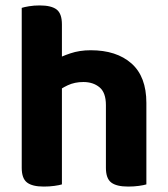

<svg xmlns="http://www.w3.org/2000/svg" viewBox="-20 -680 617 707"><path d="M519 -204H370V-293Q370 -339 346.5 -358.5Q323 -378 287 -378Q255 -378 229.5 -366Q204 -354 186 -339L182 -459Q205 -472 239 -483.5Q273 -495 314 -495Q409 -495 464 -446.5Q519 -398 519 -301ZM60 -264H208V-1Q198 2 180 4.5Q162 7 141 7Q99 7 79.5 -8Q60 -23 60 -62ZM370 -264H519V-1Q509 2 491 4.5Q473 7 452 7Q409 7 389.5 -8Q370 -23 370 -62ZM208 -187H60V-651Q69 -654 87 -657Q105 -660 126 -660Q169 -660 188.5 -645Q208 -630 208 -590Z"/></svg>

Font: Baloo Bhaijaan 2
Style: Bold
Weight: 700
Designer: Sanskriti Dholi, Noopur Datye and Ek Type
Foundry: Ek Type
Version: Version 1.701